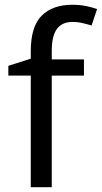

<svg xmlns="http://www.w3.org/2000/svg" viewBox="-20 -785 427 805"><path d="M332 -468H197V0H109V-468H15V-509L109 -539V-570Q109 -674 155 -719.5Q201 -765 283 -765Q315 -765 341.5 -759.5Q368 -754 387 -747L364 -678Q348 -683 327 -688Q306 -693 284 -693Q240 -693 218.5 -663.5Q197 -634 197 -571V-536H332Z"/></svg>

Font: Noto Sans Tai Viet
Style: Regular
Weight: 400
Designer: Monotype Design Team
Foundry: Monotype Imaging Inc.
Version: Version 2.003; ttfautohint (v1.8.4.7-5d5b)